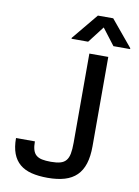

<svg xmlns="http://www.w3.org/2000/svg" viewBox="-102 -1016 790 1092"><g transform="rotate(10 293.0 -470.0)"><path d="M144.2 -181.8Q144.2 -152.7 149.9 -133.5Q155.5 -114.3 168.3 -103.2Q181.1 -92 201.9 -87.5Q222.7 -83.1 253.6 -83.1Q286.2 -83.1 307.4 -89Q328.5 -94.8 340.7 -109.4Q353 -123.9 357.8 -148.8Q362.6 -173.7 362.6 -211.6V-727.3H471.9V-211.6Q471.9 -152.7 458.6 -110.6Q445.3 -68.5 418 -41.7Q390.6 -14.9 349.1 -2.5Q307.5 9.9 250.7 9.9Q197.8 9.9 157.5 -0.2Q117.2 -10.3 90 -33.2Q62.9 -56.1 49 -92.7Q35.2 -129.3 35.2 -181.8ZM248.2 -797.9 372.9 -948.5H461.3L586.3 -797.9V-792.6H490.1L417.3 -887.8L344.1 -792.6H248.2Z"/></g></svg>

Font: Cannonade Med
Style: Regular
Weight: 500
Designer: Rasmus Andersson
Foundry: rsms
Version: Version 3.012;git-f93a4a705